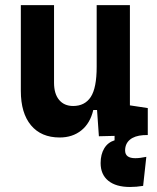

<svg xmlns="http://www.w3.org/2000/svg" viewBox="-20 -538 626 765"><path d="M498 207Q441.9 207 411.4 182.1Q380.9 157.2 380.9 111.8Q380.9 77.1 395.3 53.2Q409.7 29.3 436.5 21V3.4L374 4.9L366.7 -99.6H351.6Q339.4 -46.9 304.2 -18.6Q269 9.8 217.8 9.8Q144 9.8 103.5 -38.8Q63 -87.4 63 -175.8V-517.6H195.3V-208.5Q195.3 -164.1 215.6 -139.9Q235.8 -115.7 271.5 -115.7Q317.9 -115.7 341.6 -151.6Q365.2 -187.5 365.2 -272V-517.6H497.6V-118.2L568.8 -107.4V0L550.8 0.5Q516.1 2.9 497.3 18.8Q478.5 34.7 478.5 61.5Q478.5 92.3 519 92.3Q537.6 92.3 563 86.9L550.3 202.6Q523.4 207 498 207Z"/></svg>

Font: Cascadia Mono PL
Style: Bold
Weight: 700
Monospace: yes
Designer: Aaron Bell
Foundry: Saja Typeworks
Version: Version 2404.023; ttfautohint (v1.8.4)